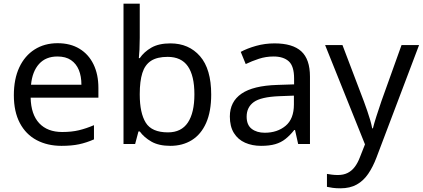

<svg xmlns="http://www.w3.org/2000/svg" viewBox="-20 -780 2290 1040"><path d="M292 -546Q361 -546 410.5 -516Q460 -486 486.5 -431.5Q513 -377 513 -304V-251H146Q148 -160 192.5 -112.5Q237 -65 317 -65Q368 -65 407.5 -74.5Q447 -84 489 -102V-25Q448 -7 408 1.5Q368 10 313 10Q237 10 178.5 -21Q120 -52 87.5 -113.5Q55 -175 55 -264Q55 -352 84.5 -415Q114 -478 167.5 -512Q221 -546 292 -546ZM291 -474Q228 -474 191.5 -433.5Q155 -393 148 -321H421Q421 -367 407 -401Q393 -435 364.5 -454.5Q336 -474 291 -474Z M737 -575Q737 -541 735.5 -511.5Q734 -482 732 -465H737Q760 -499 800 -522Q840 -545 903 -545Q1003 -545 1063.5 -475.5Q1124 -406 1124 -268Q1124 -176 1096.5 -114Q1069 -52 1019 -21Q969 10 903 10Q840 10 800 -13Q760 -36 737 -68H730L712 0H649V-760H737ZM888 -472Q831 -472 798 -450.5Q765 -429 751 -384.5Q737 -340 737 -271V-267Q737 -168 769.5 -115.5Q802 -63 890 -63Q962 -63 997.5 -116Q1033 -169 1033 -269Q1033 -370 997.5 -421Q962 -472 888 -472Z M1467 -545Q1565 -545 1612 -502Q1659 -459 1659 -365V0H1595L1578 -76H1574Q1551 -47 1526.5 -27.5Q1502 -8 1470.5 1Q1439 10 1394 10Q1346 10 1307.5 -7Q1269 -24 1247 -59.5Q1225 -95 1225 -149Q1225 -229 1288 -272.5Q1351 -316 1482 -320L1573 -323V-355Q1573 -422 1544 -448Q1515 -474 1462 -474Q1420 -474 1382 -461.5Q1344 -449 1311 -433L1284 -499Q1319 -518 1367 -531.5Q1415 -545 1467 -545ZM1493 -259Q1393 -255 1354.5 -227Q1316 -199 1316 -148Q1316 -103 1343.5 -82Q1371 -61 1414 -61Q1482 -61 1527 -98.5Q1572 -136 1572 -214V-262Z M1741 -536H1835L1951 -231Q1961 -204 1969.5 -179Q1978 -154 1985 -130.5Q1992 -107 1996 -85H2000Q2006 -110 2019 -150.5Q2032 -191 2046 -232L2155 -536H2250L2019 74Q2000 124 1974.5 161.5Q1949 199 1912.5 219.5Q1876 240 1824 240Q1800 240 1782 237.5Q1764 235 1751 232V162Q1762 164 1777.5 166Q1793 168 1810 168Q1841 168 1863.5 156.5Q1886 145 1902 123.5Q1918 102 1929 73L1957 2Z"/></svg>

Font: Noto Sans Khmer UI
Style: Regular
Weight: 400
Designer: Danh Hong and the Monotype Design Team
Foundry: Monotype Imaging Inc.
Version: Version 2.002